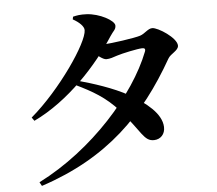

<svg xmlns="http://www.w3.org/2000/svg" viewBox="-57 -860 1114 984"><g transform="rotate(-5 500.0 -367.5)"><path d="M108.3 41.5 119.2 61.2C465.4 -52.8 663.1 -254.1 821.7 -532.2C835.1 -556.5 876.3 -568.8 876.3 -594.3C876.3 -634.7 781.9 -695.1 752.6 -695.1C730.3 -695.1 713 -670.3 687.6 -661.9C660.6 -652.8 534.3 -634.4 500 -634.4C485.8 -634.4 474.4 -634.9 452.2 -638.2L433.9 -602.4C460.7 -579.5 488.1 -557 504.5 -557C523.8 -557 540 -563.5 561 -570.4C589.5 -579.6 666.6 -596.1 692.5 -596.9C704.7 -597.2 710.4 -592 704.7 -577.8C622.2 -365.6 389.4 -100.5 108.3 41.5ZM712.6 -122.5C746.1 -123.3 770.1 -148.3 768.7 -185.5C765.8 -255.3 688.6 -315.2 605.9 -362.7C527.1 -406.9 421.9 -439.7 350.9 -459.2L336.4 -438.5C417.1 -399.6 486.2 -361.1 551 -288.1C652.7 -172.4 659.6 -121.1 712.6 -122.5ZM97.3 -292.3 109.9 -274.6C290.5 -360.6 445 -530.9 536.1 -672.7C553 -699.1 565.8 -703.6 565.8 -724.7C565.8 -750.6 490 -792.4 423.1 -795.4C391.2 -797 372.7 -793.6 353.5 -788.8L350.8 -775.1C383.2 -757.4 406.8 -734.5 406.8 -715.3C406.8 -650.8 250.5 -422.3 97.3 -292.3Z"/></g></svg>

Font: Source Han Serif TW VF
Style: Regular
Weight: 250
Designer: Ryoko NISHIZUKA 西塚涼子 (kana & ideographs); Frank Grießhammer (Latin, Greek & Cyrillic); Wenlong ZHANG 张文龙 (bopomofo); San
Foundry: Adobe
Version: Version 2.002;hotconv 1.1.0;makeotfexe 2.6.0